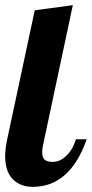

<svg xmlns="http://www.w3.org/2000/svg" viewBox="-28 -720 357 746"><path d="M107 -680 255 -700 140 -160Q136 -143 136 -128Q136 -108 145.5 -99.5Q155 -91 177 -91Q206 -91 231 -116Q256 -141 267 -179H309Q244 6 99 6Q51 6 21.5 -24Q-8 -54 -8 -114Q-8 -141 0 -179Z"/></svg>

Font: Lobster 1.4
Style: Regular
Weight: 400
Designer: Pablo Impallari
Foundry: Pablo Impallari. www.impallari.com
Version: Version 1.4